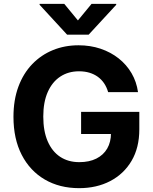

<svg xmlns="http://www.w3.org/2000/svg" viewBox="-20 -974 801 1004"><path d="M545.5 -492.2Q538 -518.1 524.5 -538.2Q511 -558.2 491.7 -572.3Q472.3 -586.3 447.6 -593.8Q422.9 -601.2 393.1 -601.2Q337.4 -601.2 295.3 -573.5Q253.2 -545.8 229.8 -493.1Q206.3 -440.3 206.3 -364.3Q206.3 -288.4 229.4 -235.1Q252.5 -181.8 294.7 -153.9Q337 -126.1 394.5 -126.1Q446.7 -126.1 483.8 -144.7Q521 -163.4 540.7 -197.4Q560.4 -231.5 560.4 -278.1L591.6 -273.4H404.1V-389.2H708.5V-297.6Q708.5 -201.7 668 -133Q627.5 -64.3 556.5 -27.2Q485.4 9.9 393.8 9.9Q291.5 9.9 214.1 -35.3Q136.7 -80.6 93.6 -164.2Q50.4 -247.9 50.4 -362.9Q50.4 -451.3 76.2 -520.8Q101.9 -590.2 148.4 -638.5Q195 -686.8 256.7 -712Q318.5 -737.2 390.6 -737.2Q452.4 -737.2 505.7 -719.3Q558.9 -701.3 600.3 -668.7Q641.7 -636 668 -591.1Q694.2 -546.2 701.7 -492.2ZM316.1 -953.8 387.4 -867.2 458.8 -953.8H587.7V-948.9L443.5 -792.6H331L187.1 -948.9V-953.8Z"/></svg>

Font: InterMG
Style: Bold
Weight: 700
Designer: Rasmus Andersson
Foundry: rsms
Version: Version 3.019;December 26, 2023;FontCreator 15.0.0.2955 64-b